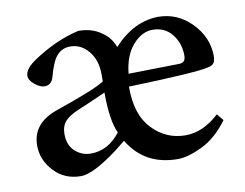

<svg xmlns="http://www.w3.org/2000/svg" viewBox="-58 -528 787 618"><g transform="rotate(-10 335.5 -219.0)"><path d="M282 -276C264 -263.3 208.7 -241 116 -209C64 -189.7 38 -156.3 38 -109C38 -77.7 49.5 -49.7 72.5 -25C95.5 -0.3 125 12 161 12C187 12 227.3 -8.3 282 -49L316 -76C351.3 -17.3 405 12 477 12C499 12 525.7 4.5 557 -10.5C588.3 -25.5 617 -50.7 643 -86L625 -108C589.7 -75.3 553 -59 515 -59C472.3 -59 436 -74.8 406 -106.5C376.7 -137.5 362 -182.3 362 -241.1C362 -242.4 362 -243.7 362 -245C512.7 -249.7 600 -255.3 624 -262C633.3 -264 639.7 -267.5 643 -272.5C646.3 -277.5 648 -285.7 648 -297C647.3 -337 631.8 -372.5 601.5 -403.5C571.2 -434.5 534.7 -450 492 -450C438.7 -448.7 390.3 -424.3 347 -377C339 -399 325.7 -416 307 -428C287 -442.7 262 -450 232 -450C180 -438 128.7 -414.7 78 -380C56.7 -364.7 46 -350 46 -336C46 -326 51.8 -316.3 63.5 -307C75.2 -297.7 85.7 -293 95 -293C110.3 -293 120.3 -301.7 125 -319C133.7 -351 142.7 -372.3 152 -383C163.3 -397.7 178.7 -405 198 -405C221.3 -405 241.2 -395.2 257.5 -375.5C273.8 -355.8 282 -330.7 282 -300ZM468 -412C494.7 -412 515.8 -402.2 531.5 -382.5C547.2 -362.8 555 -339.3 555 -312C555 -296.7 547.7 -289 533 -289L368 -286C372 -325.3 383.8 -356.2 403.5 -378.5C423.2 -400.8 444.7 -412 468 -412ZM204 -54C184.7 -54 167.7 -60.7 153 -74C138.3 -87.3 131 -106 131 -130C131 -147.3 135.5 -161.2 144.5 -171.5C153.5 -181.8 168.3 -191.3 189 -200C197 -203.3 207.7 -207.8 221 -213.5C234.3 -219.2 246.2 -224.3 256.5 -229C266.8 -233.7 275 -237.3 281 -240C281 -178.7 287.7 -134 301 -106C274.3 -71.3 242 -54 204 -54Z"/></g></svg>

Font: Ponomar Unicode
Style: Regular
Weight: 400
Version: 1.3